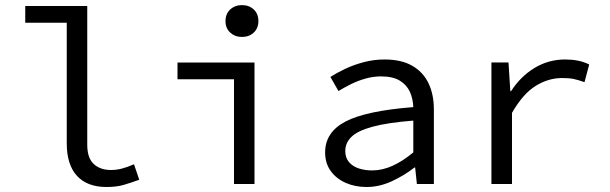

<svg xmlns="http://www.w3.org/2000/svg" viewBox="-20 -736 2440 768"><path d="M406 12Q329 12 288 -32.5Q247 -77 247 -163V-645H81V-712H329V-157Q329 -104 355 -80Q381 -56 424 -56Q445 -56 467 -61.5Q489 -67 516 -79L537 -17Q504 -5 475 3.5Q446 12 406 12Z M916 0V-419H690V-486H998V0ZM947.8 -588.2Q920 -588.2 901 -605.6Q882 -623 882 -651.6Q882 -680.8 901 -698.2Q920 -715.6 947.8 -715.6Q976.2 -715.6 994.9 -698.2Q1013.6 -680.8 1013.6 -651.6Q1013.6 -623 994.9 -605.6Q976.2 -588.2 947.8 -588.2Z M1446.3 12Q1400.7 12 1363.1 -4.4Q1325.5 -20.9 1303 -51.8Q1280.5 -82.7 1280.5 -126.2Q1280.5 -207.7 1362.8 -250.3Q1445.1 -292.9 1633.2 -307.6Q1632.1 -340.7 1619.5 -368.7Q1606.8 -396.6 1579.1 -413.5Q1551.3 -430.4 1504.3 -430.4Q1472.6 -430.4 1442.1 -421.7Q1411.5 -413.1 1384.2 -399.5Q1356.8 -385.9 1333.8 -371.9L1301.6 -428.3Q1326.3 -444.2 1360.6 -460.5Q1394.8 -476.8 1435.2 -487.4Q1475.5 -498.1 1518.1 -498.1Q1584.7 -498.1 1628.3 -473.3Q1672 -448.5 1693.7 -403.6Q1715.5 -358.7 1715.5 -298.2V0H1647.5L1640.6 -65.9H1637.8Q1597.7 -34.5 1547.7 -11.2Q1497.8 12 1446.3 12ZM1468.2 -54.3Q1509.6 -54.3 1550.6 -73Q1591.7 -91.8 1633.2 -126.4V-253.6Q1529.2 -245.3 1469.7 -229Q1410.1 -212.7 1385.6 -188.4Q1361.1 -164.2 1361.1 -132Q1361.1 -104.6 1376.3 -87.2Q1391.4 -69.9 1415.8 -62.1Q1440.1 -54.3 1468.2 -54.3Z M1945.7 0V-486.1H2014L2021.3 -371.2H2024.1Q2062 -430.1 2117.9 -464.1Q2173.8 -498.1 2240.6 -498.1Q2268 -498.1 2291.3 -493.5Q2314.6 -489 2336.8 -478.1L2318 -407.4Q2292.8 -416.3 2274.8 -420.1Q2256.7 -423.9 2228.5 -423.9Q2173.5 -423.9 2122.6 -392.4Q2071.8 -360.9 2028 -284.7V0Z"/></svg>

Font: Source Code Pro ExtraLight
Style: Regular
Weight: 200
Monospace: yes
Designer: Paul D. Hunt, Teo Tuominen
Foundry: Adobe
Version: Version 1.026;hotconv 1.1.0;makeotfexe 2.6.0